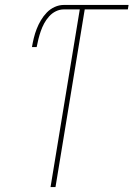

<svg xmlns="http://www.w3.org/2000/svg" viewBox="-20 -755 540 775"><path d="M184 0 302 -717H237Q221 -717 205.5 -709.5Q190 -702 178 -688.5Q166 -675 158 -660Q150 -645 144.5 -629Q139 -613 135 -597Q131 -581 128 -565H109Q112 -583 116.5 -601.5Q121 -620 128 -638Q135 -656 145 -673Q155 -690 169 -704.5Q183 -719 201 -727Q219 -735 237 -735H499L496 -717H322L204 0Z"/></svg>

Font: Iosevka Term Curly Th Obl
Style: Regular
Weight: 100
Italic angle: -9°
Designer: Belleve Invis
Foundry: Belleve Invis
Version: Version 32.3.0